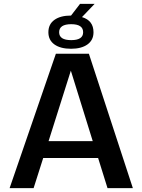

<svg xmlns="http://www.w3.org/2000/svg" viewBox="-20 -980 742 1000"><path d="M30 0 271 -700H443L672 0H540L491 -157H205L155 0ZM233 -245H463L349 -612ZM407 -891Q467 -873 467 -812Q467 -771 435.5 -748.5Q404 -726 350 -726Q295 -726 263.5 -748.5Q232 -771 232 -812Q232 -854 263.5 -876.5Q295 -899 350 -899L397 -960H473ZM351 -771Q413 -771 413 -812Q413 -854 351 -854Q288 -854 288 -812Q288 -771 351 -771Z"/></svg>

Font: Fivo Sans Med
Style: Regular
Weight: 450
Designer: Alexander Slobzheninov
Foundry: Alexander Slobzheninov
Version: 1.0